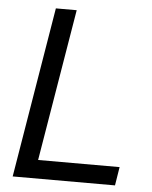

<svg xmlns="http://www.w3.org/2000/svg" viewBox="-52 -772 647 816"><g transform="rotate(5 271.0 -364.0)"><path d="M32.7 0 153.3 -727.5H242.2L134.3 -79.1H481.9L469.2 0Z"/></g></svg>

Font: Inter 28pt
Style: Italic
Weight: 400
Italic angle: -9.3988°
Designer: Rasmus Andersson
Foundry: rsms
Version: Version 4.001;git-66647c0bb